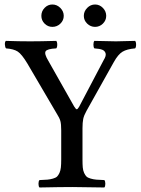

<svg xmlns="http://www.w3.org/2000/svg" viewBox="-20 -828 623 850"><path d="M345.2 -122.1Q345.2 -100.6 346.4 -86.7Q347.7 -72.8 352.5 -62.3Q357.4 -51.8 363 -46.4Q368.7 -41 381.3 -37.4Q394 -33.7 406.5 -32.7Q418.9 -31.7 441.9 -30.8Q446.3 -26.4 446.3 -14.4Q446.3 -2.4 441.9 2Q342.3 0 299.8 0Q250.5 0 154.8 2Q150.4 -2.4 150.4 -14.4Q150.4 -26.4 154.8 -30.8Q177.2 -31.7 189.7 -32.7Q202.1 -33.7 214.6 -37.4Q227.1 -41 232.7 -46.4Q238.3 -51.8 243.2 -62.3Q248 -72.8 249.5 -86.7Q251 -100.6 251 -122.1V-251Q251 -278.8 247.3 -292.2Q243.7 -305.7 230 -327.1L101.1 -546.9Q76.2 -588.4 58.3 -599.9Q40.5 -611.3 6.8 -613.8Q2.4 -618.2 1.7 -630.4Q1 -642.6 5.9 -647Q65.4 -645 113.8 -645Q156.7 -645 229 -647Q233.4 -642.6 233.4 -630.4Q233.4 -618.2 229 -613.8Q188.5 -611.8 181.9 -600.8Q175.3 -589.8 193.8 -559.1L308.1 -356.9Q315.9 -344.2 319.8 -344.2Q323.7 -344.2 330.1 -355L439 -562Q450.7 -580.6 447.5 -591.8Q444.3 -603 432.9 -607.7Q421.4 -612.3 397.9 -613.8Q393.6 -618.2 393.6 -630.4Q393.6 -642.6 397.9 -647Q466.3 -645 493.2 -645Q520.5 -645 578.1 -647Q582.5 -642.6 582.5 -630.4Q582.5 -618.2 578.1 -613.8Q542 -610.8 522.5 -599.1Q502.9 -587.4 483.9 -553.2L362.8 -336.9Q351.6 -316.9 348.4 -301.3Q345.2 -285.6 345.2 -259.8ZM366 -723.4Q351.1 -737.8 351.1 -757.8Q351.1 -777.8 366 -793Q380.9 -808.1 400.9 -808.1Q420.9 -808.1 435.5 -793Q450.2 -777.8 450.2 -757.8Q450.2 -737.8 435.5 -723.4Q420.9 -709 400.9 -709Q380.9 -709 366 -723.4ZM163.1 -757.8Q163.1 -778.3 177.5 -793.2Q191.9 -808.1 211.9 -808.1Q231.9 -808.1 247.1 -793Q262.2 -777.8 262.2 -757.8Q262.2 -737.8 247.3 -723.4Q232.4 -709 211.9 -709Q191.9 -709 177.5 -723.4Q163.1 -737.8 163.1 -757.8Z"/></svg>

Font: Common Serif News
Style: Regular
Weight: 450
Designer: Philipp H. Poll, Khaled Hosny
Foundry: Stefan Peev, Context Ltd.
Version: Version 1.026